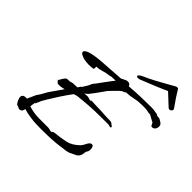

<svg xmlns="http://www.w3.org/2000/svg" viewBox="-202 -1079 1304 1304"><g transform="rotate(45 450.0 -427.0)"><path d="M140 5 139 4Q136 1 124.5 -2.5Q113 -6 111 -8Q90 -39 90 -58Q90 -74 102.5 -79.5Q115 -85 131 -83L159 -145Q175 -166 186.5 -188.5Q198 -211 211 -229L267 -309Q254 -306 243.5 -304Q233 -302 233 -302H209Q205 -303 199.5 -309.5Q194 -316 190 -320Q194 -325 200.5 -337Q207 -349 215 -359.5Q223 -370 230 -370Q235 -370 244 -371Q253 -372 260 -372H261Q264 -372 266 -374.5Q268 -377 274 -377Q284 -377 294 -378Q304 -379 314 -379H319Q326 -388 330 -395Q334 -402 334 -402V-400Q334 -397 339 -403.5Q344 -410 348.5 -418Q353 -426 353 -426Q364 -442 366.5 -450Q369 -458 373.5 -465.5Q378 -473 391 -488Q394 -492 405 -507.5Q416 -523 430 -541.5Q444 -560 455.5 -575.5Q467 -591 471 -595Q436 -594 428 -593.5Q420 -593 424 -593Q428 -593 428 -592Q428 -592 426 -591.5Q424 -591 418 -590Q385 -586 360 -578Q335 -570 315 -570H313Q310 -570 310 -566Q310 -564 310.5 -561.5Q311 -559 311 -557Q311 -548 305 -546H306Q314 -546 305.5 -545Q297 -544 284 -543Q271 -542 265 -542Q252 -542 242 -543.5Q232 -545 224 -546Q210 -548 192 -556.5Q174 -565 174 -576Q174 -587 195 -597Q213 -606 247 -611.5Q281 -617 323 -620Q365 -623 408.5 -625.5Q452 -628 488 -631Q493 -636 503 -639.5Q513 -643 510 -643H509Q522 -650 534 -650Q555 -650 561 -631Q623 -636 675.5 -637.5Q728 -639 770 -639Q781 -639 792.5 -638Q804 -637 823 -633Q831 -633 835.5 -628.5Q840 -624 843 -625L860 -624Q860 -624 873.5 -617Q887 -610 891 -605Q900 -598 900 -581Q900 -571 894 -560.5Q888 -550 874 -546Q862 -545 858.5 -551Q855 -557 852 -565Q849 -573 837 -577Q824 -583 812 -590.5Q800 -598 799 -598Q783 -598 776.5 -600Q770 -602 759 -603.5Q748 -605 718 -605Q680 -605 647 -597.5Q614 -590 574 -588Q572 -581 562.5 -579.5Q553 -578 539 -565Q528 -555 509 -535.5Q490 -516 480 -505Q473 -494 457 -472Q441 -450 426 -429.5Q411 -409 404 -401Q394 -391 381 -383L408 -385Q415 -386 427.5 -381.5Q440 -377 446 -377Q446 -382 454 -383Q465 -383 476.5 -382Q488 -381 500 -381Q534 -381 567 -378.5Q600 -376 634 -376Q641 -376 645 -374.5Q649 -373 656 -371H655Q653 -371 653 -370Q653 -369 663.5 -363Q674 -357 674 -352Q673 -345 667 -345Q663 -345 658.5 -347Q654 -349 649 -350Q598 -350 555.5 -349.5Q513 -349 470 -346.5Q427 -344 374 -338Q365 -338 355 -335.5Q345 -333 334 -329Q305 -290 278 -248.5Q251 -207 233 -177Q215 -147 212 -141Q207 -131 202.5 -119Q198 -107 195 -101.5Q192 -96 192 -103V-104Q192 -107 190 -99.5Q188 -92 186.5 -81Q185 -70 184 -62Q209 -54 234 -50Q259 -46 281 -46H372Q378 -46 388 -43Q398 -40 403 -40H404Q409 -40 413.5 -45Q418 -50 426 -51Q472 -55 527 -66Q550 -71 569.5 -83Q589 -95 602 -107Q610 -114 613 -117Q616 -120 623 -130Q626 -134 631 -145Q636 -156 644 -166Q652 -176 663 -176Q674 -175 677.5 -165Q681 -155 681 -144Q681 -128 677 -123Q668 -111 667 -94.5Q666 -78 657 -64Q648 -51 631 -44Q614 -37 600 -29Q589 -23 568 -20Q547 -17 535 -16Q513 -12 479.5 -9Q446 -6 410 -5Q374 -4 342 -4Q314 -4 293.5 -5Q273 -6 266 -7Q245 -9 220.5 -13.5Q196 -18 174 -25Q171 -18 168.5 -9.5Q166 -1 160 1H161Q152 5 146 5Q140 5 140 5ZM187 -322Q187 -322 187.5 -322Q188 -322 190 -320Q187 -316 187 -321ZM564 -714Q553 -714 552 -722Q552 -725 553 -727Q558 -736 577 -745Q616 -762 656 -783Q696 -804 730.5 -824Q765 -844 787 -856Q792 -859 800 -859Q808 -859 809 -856Q820 -837 841 -805Q862 -773 884 -743Q888 -738 888 -732Q888 -725 881 -720Q876 -716 873.5 -715Q871 -714 869 -714Q865 -714 863 -715Q861 -716 858 -717L772 -797Q762 -792 740.5 -782.5Q719 -773 692.5 -762Q666 -751 641 -741Q616 -731 599.5 -724.5Q583 -718 582 -717Q570 -714 564 -714Z"/></g></svg>

Font: Vujahday Script
Style: Regular
Weight: 400
Designer: Robert E. Leuschke
Foundry: Robert E. Leuschke
Version: Version 1.010; ttfautohint (v1.8.3)